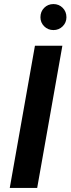

<svg xmlns="http://www.w3.org/2000/svg" viewBox="-20 -925 347 945"><path d="M28 0 152 -700H287L163 0ZM243 -777Q216 -777 197.5 -795.5Q179 -814 179 -840Q179 -868 197.5 -886.5Q216 -905 243 -905Q270 -905 288.5 -886.5Q307 -868 307 -840Q307 -814 288.5 -795.5Q270 -777 243 -777Z"/></svg>

Font: DM Sans 9pt
Style: Bold Italic
Weight: 700
Italic angle: -10°
Version: Version 4.004;gftools[0.9.30]